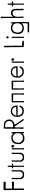

<svg xmlns="http://www.w3.org/2000/svg" viewBox="2750 -3594 1018 6559"><g transform="rotate(-90 3259.5 -315.0)"><path d="M48 -42V-180Q48 -187 47 -201Q46 -215 46 -222Q46 -225 47 -231Q48 -237 48 -240Q48 -244 46.5 -252.5Q45 -261 45 -265Q44 -270 45 -279Q46 -288 46 -292Q46 -295 45.5 -301Q45 -307 45 -310Q44 -323 46 -346.5Q48 -370 48 -380Q48 -383 47 -390.5Q46 -398 46 -402Q46 -407 47 -417Q48 -427 48 -432Q45 -561 45 -563Q45 -567 45.5 -573.5Q46 -580 46 -583Q46 -584 45 -587.5Q44 -591 45 -593Q45 -622 43 -627Q46 -636 44.5 -661.5Q43 -687 48 -695Q51 -698 58.5 -701.5Q66 -705 68 -706Q73 -706 125.5 -703.5Q178 -701 183 -705Q187 -705 191.5 -703Q196 -701 199 -701Q210 -703 287 -703Q291 -703 298 -704Q305 -705 308 -705Q312 -704 317 -702Q322 -700 325 -700Q332 -688 336 -656Q336 -650 333 -646Q330 -642 324.5 -639Q319 -636 317 -634Q312 -632 296 -631Q280 -630 275 -626Q268 -629 229 -629Q200 -636 182 -632Q180 -633 173.5 -634Q167 -635 164 -637Q153 -634 126 -634H100Q95 -628 95 -597Q95 -584 97 -560Q98 -546 96.5 -520.5Q95 -495 95 -485Q95 -438 97 -416Q102 -412 134 -415Q159 -415 172 -411Q178 -412 187 -415Q196 -418 201 -418Q202 -418 205 -417Q208 -416 210 -416Q212 -416 215 -417Q218 -418 220 -418Q221 -418 233.5 -415Q246 -412 253 -413Q267 -414 289 -424Q293 -423 306 -422Q319 -421 324 -418Q324 -415 326.5 -412Q329 -409 330 -407Q339 -384 330 -361Q325 -353 300 -344Q275 -344 265 -347Q261 -347 255.5 -345Q250 -343 245 -344Q229 -343 171 -351Q161 -349 145 -351.5Q129 -354 119 -353Q116 -352 108 -351Q100 -350 97 -348Q93 -339 98 -318Q98 -307 97 -272.5Q96 -238 97 -215.5Q98 -193 101 -172Q101 -171 100 -164Q99 -157 98 -153Q100 -147 99 -134Q98 -121 101 -117Q100 -111 97 -54Q101 -28 100 -20Q86 2 67 2Q62 3 58 -1Q54 -5 52 -6Q51 -8 47.5 -12Q44 -16 43 -19Q42 -25 45 -31.5Q48 -38 48 -42Z M603 -50 635 -62Q636 -66 640 -67Q644 -69 648.5 -77Q653 -85 654 -86Q659 -87 663.5 -94Q668 -101 670 -102Q671 -109 674.5 -121.5Q678 -134 680 -145.5Q682 -157 681 -170Q680 -174 682 -178Q684 -182 684 -185Q685 -188 683 -193.5Q681 -199 681 -201Q680 -204 681 -210.5Q682 -217 682 -219Q682 -222 682 -228.5Q682 -235 682 -240.5Q682 -246 682 -252Q682 -255 682 -273.5Q682 -292 684 -293Q681 -309 681.5 -340.5Q682 -372 681 -392Q676 -417 681 -425Q685 -428 717 -428Q720 -425 722 -415.5Q724 -406 726 -403Q725 -387 725 -352Q725 -317 723 -302Q728 -283 724 -239Q720 -195 726 -178Q727 -129 718 -85Q716 -81 710 -74Q704 -67 700.5 -61Q697 -55 695 -48Q691 -46 686 -40.5Q681 -35 677 -33Q676 -30 669.5 -25.5Q663 -21 662 -17Q653 -16 640.5 -10.5Q628 -5 625 -4Q612 -6 588.5 -3.5Q565 -1 558 -1Q547 -1 527 -4.5Q507 -8 501 -9Q493 -16 482 -17Q476 -25 469 -26Q464 -37 452 -45Q451 -51 443.5 -56.5Q436 -62 435 -64Q436 -67 430 -78Q415 -118 414 -119Q414 -122 415.5 -128Q417 -134 416 -138Q417 -142 419 -147.5Q421 -153 422 -157Q423 -161 421 -169.5Q419 -178 419 -181Q419 -184 421 -189.5Q423 -195 422 -198Q420 -221 417 -228Q420 -253 416 -288Q417 -291 418 -297.5Q419 -304 420 -307Q419 -319 419 -351Q419 -383 417 -398Q418 -400 420.5 -410Q423 -420 425 -423Q449 -434 460 -430Q465 -422 463 -395Q462 -374 461.5 -331.5Q461 -289 460 -267Q460 -264 462 -259Q464 -254 463 -250Q461 -231 461.5 -191Q462 -151 461 -133Q462 -129 466 -120Q470 -111 471 -105Q474 -100 495 -74Q532 -52 550 -47Q589 -47 603 -50Z M942 -379Q939 -378 929.5 -377.5Q920 -377 917 -375Q901 -382 884 -379Q879 -373 877 -366Q875 -359 876 -344L877 -329Q878 -323 877 -310.5Q876 -298 876 -294Q876 -261 876 -221.5Q876 -182 876 -132.5Q876 -83 876 -56Q876 -55 879 -38.5Q882 -22 880 -14Q878 -3 861.5 -2.5Q845 -2 838 -9Q834 -16 834.5 -28.5Q835 -41 838 -48Q836 -57 838 -94Q838 -96 839 -103Q840 -110 839 -113Q839 -117 837.5 -124.5Q836 -132 836 -133Q836 -138 837 -148Q838 -158 838 -162Q838 -172 836 -192Q836 -205 837 -231.5Q838 -258 838 -272Q838 -281 836 -303.5Q834 -326 835 -338Q838 -371 835 -376Q830 -379 818 -377Q806 -375 802 -376Q802 -377 795 -379Q786 -386 787.5 -400Q789 -414 797 -420Q801 -421 813.5 -420.5Q826 -420 830 -422Q834 -427 835 -434Q836 -441 835.5 -452Q835 -463 835 -468Q837 -506 836 -524Q833 -556 838 -561Q846 -565 858.5 -563Q871 -561 876 -556Q879 -545 879 -532Q879 -519 877.5 -502.5Q876 -486 876 -477Q876 -457 880 -423Q889 -420 915.5 -421Q942 -422 948 -416Q958 -395 942 -379Z M1199 -50 1231 -62Q1232 -66 1236 -67Q1240 -69 1244.5 -77Q1249 -85 1250 -86Q1255 -87 1259.5 -94Q1264 -101 1266 -102Q1267 -109 1270.5 -121.5Q1274 -134 1276 -145.5Q1278 -157 1277 -170Q1276 -174 1278 -178Q1280 -182 1280 -185Q1281 -188 1279 -193.5Q1277 -199 1277 -201Q1276 -204 1277 -210.5Q1278 -217 1278 -219Q1278 -222 1278 -228.5Q1278 -235 1278 -240.5Q1278 -246 1278 -252Q1278 -255 1278 -273.5Q1278 -292 1280 -293Q1277 -309 1277.5 -340.5Q1278 -372 1277 -392Q1272 -417 1277 -425Q1281 -428 1313 -428Q1316 -425 1318 -415.5Q1320 -406 1322 -403Q1321 -387 1321 -352Q1321 -317 1319 -302Q1324 -283 1320 -239Q1316 -195 1322 -178Q1323 -129 1314 -85Q1312 -81 1306 -74Q1300 -67 1296.5 -61Q1293 -55 1291 -48Q1287 -46 1282 -40.5Q1277 -35 1273 -33Q1272 -30 1265.5 -25.5Q1259 -21 1258 -17Q1249 -16 1236.5 -10.5Q1224 -5 1221 -4Q1208 -6 1184.5 -3.5Q1161 -1 1154 -1Q1143 -1 1123 -4.5Q1103 -8 1097 -9Q1089 -16 1078 -17Q1072 -25 1065 -26Q1060 -37 1048 -45Q1047 -51 1039.5 -56.5Q1032 -62 1031 -64Q1032 -67 1026 -78Q1011 -118 1010 -119Q1010 -122 1011.5 -128Q1013 -134 1012 -138Q1013 -142 1015 -147.5Q1017 -153 1018 -157Q1019 -161 1017 -169.5Q1015 -178 1015 -181Q1015 -184 1017 -189.5Q1019 -195 1018 -198Q1016 -221 1013 -228Q1016 -253 1012 -288Q1013 -291 1014 -297.5Q1015 -304 1016 -307Q1015 -319 1015 -351Q1015 -383 1013 -398Q1014 -400 1016.5 -410Q1019 -420 1021 -423Q1045 -434 1056 -430Q1061 -422 1059 -395Q1058 -374 1057.5 -331.5Q1057 -289 1056 -267Q1056 -264 1058 -259Q1060 -254 1059 -250Q1057 -231 1057.5 -191Q1058 -151 1057 -133Q1058 -129 1062 -120Q1066 -111 1067 -105Q1070 -100 1091 -74Q1128 -52 1146 -47Q1185 -47 1199 -50Z M1590 -385Q1589 -379 1586 -371.5Q1583 -364 1580 -360L1577 -355Q1575 -354 1572 -351.5Q1569 -349 1560.5 -346Q1552 -343 1545 -343Q1524 -344 1509 -365Q1496 -381 1498 -398Q1499 -405 1506 -415.5Q1513 -426 1515 -430Q1518 -430 1523 -433Q1528 -436 1531 -436Q1535 -437 1562 -431L1570 -422Q1578 -414 1581 -409Q1581 -406 1586 -399Q1591 -392 1590 -385ZM1476 -346V-318V-228Q1475 -205 1476 -163Q1477 -121 1477 -110Q1477 -108 1476 -100Q1475 -92 1476 -88Q1476 -82 1477 -64Q1478 -46 1477 -36Q1478 -33 1480 -28.5Q1482 -24 1482 -21V-17Q1482 -12 1479.5 -9Q1477 -6 1469.5 -3Q1462 0 1461 1Q1441 1 1430 -12Q1429 -21 1436 -39Q1435 -46 1436 -70.5Q1437 -95 1435 -103Q1434 -107 1436 -112Q1438 -117 1438 -119Q1436 -125 1436.5 -143Q1437 -161 1433 -165Q1437 -178 1435 -207.5Q1433 -237 1435 -252L1431 -271Q1431 -274 1434 -279Q1437 -284 1436 -288Q1435 -296 1435 -310Q1435 -324 1435 -332L1431 -346Q1431 -348 1432 -351Q1433 -354 1433 -356Q1433 -358 1432 -361Q1431 -364 1431 -365Q1431 -366 1432 -369.5Q1433 -373 1433 -375Q1430 -408 1435 -420Q1439 -420 1447.5 -422Q1456 -424 1460 -424.5Q1464 -425 1472 -423Q1476 -416 1477 -408.5Q1478 -401 1477 -388.5Q1476 -376 1476 -373Q1476 -369 1476 -364Q1476 -359 1476 -353.5Q1476 -348 1476 -346Z M1983 -8Q1983 -13 1985.5 -35.5Q1988 -58 1985 -64Q1977 -63 1972 -58.5Q1967 -54 1962 -46.5Q1957 -39 1955 -36Q1950 -33 1942 -26.5Q1934 -20 1930 -17Q1928 -16 1922.5 -15.5Q1917 -15 1914 -14Q1896 -2 1890 0Q1881 3 1858.5 5Q1836 7 1827 10Q1811 6 1804 10Q1790 4 1772 5Q1748 0 1742 0Q1741 -2 1734 -3.5Q1727 -5 1725 -8Q1723 -8 1717.5 -11Q1712 -14 1708 -14Q1706 -15 1703 -18.5Q1700 -22 1698 -23Q1697 -26 1692 -27.5Q1687 -29 1686 -30Q1684 -34 1676 -41Q1668 -48 1665 -52Q1664 -53 1657 -61Q1650 -69 1646 -74Q1644 -82 1637 -97Q1630 -112 1629 -123Q1628 -128 1622.5 -133Q1617 -138 1616 -143Q1618 -152 1616 -183Q1616 -214 1615 -217Q1616 -220 1617 -227.5Q1618 -235 1619 -238Q1619 -253 1621.5 -267Q1624 -281 1628 -296.5Q1632 -312 1634 -321Q1638 -326 1644.5 -337.5Q1651 -349 1656 -354Q1661 -363 1679 -384Q1692 -392 1725 -421Q1748 -427 1750 -427Q1789 -444 1862 -436Q1886 -431 1895 -432Q1899 -428 1908.5 -423.5Q1918 -419 1922 -416Q1941 -404 1949 -402Q1952 -399 1956.5 -390Q1961 -381 1965.5 -376Q1970 -371 1977 -369Q1983 -374 1983 -400Q1983 -404 1982.5 -414.5Q1982 -425 1983 -427Q1990 -434 2003 -433.5Q2016 -433 2023 -427Q2026 -420 2027 -400Q2028 -380 2029 -375Q2029 -373 2028.5 -369.5Q2028 -366 2027.5 -363.5Q2027 -361 2026 -359Q2032 -330 2024 -306Q2026 -285 2026.5 -230.5Q2027 -176 2031 -146Q2031 -143 2029 -138Q2027 -133 2028 -129Q2028 -90 2026 -83Q2027 -80 2027.5 -74Q2028 -68 2029 -63Q2030 -58 2032 -55Q2031 -52 2032 -35Q2033 -18 2029 -14Q2028 -10 2010 0Q1986 -5 1983 -8ZM1720 -80 1731 -71Q1752 -55 1785 -45Q1791 -44 1856 -44Q1870 -48 1878 -47Q1884 -53 1895 -53Q1907 -64 1919 -66Q1926 -73 1940.5 -85.5Q1955 -98 1961 -105Q1966 -120 1974 -127Q1975 -134 1979.5 -145Q1984 -156 1985 -162Q1989 -207 1988 -254Q1981 -279 1980 -287Q1972 -296 1968 -313Q1967 -316 1963.5 -319.5Q1960 -323 1958 -326Q1958 -330 1954 -333.5Q1950 -337 1950 -340L1925 -364Q1912 -369 1911 -370Q1908 -370 1905 -373.5Q1902 -377 1898 -378Q1886 -382 1878 -381Q1873 -388 1859 -390Q1845 -392 1831.5 -391Q1818 -390 1805 -392Q1801 -391 1794 -386.5Q1787 -382 1783 -381Q1779 -382 1773 -381Q1767 -380 1766 -380Q1736 -360 1730 -358Q1717 -342 1706 -336Q1705 -330 1690 -315Q1688 -302 1673 -277Q1672 -272 1665.5 -242Q1659 -212 1662 -197Q1666 -166 1667 -157Q1671 -150 1675 -134Q1682 -125 1689 -107Q1694 -103 1702 -94.5Q1710 -86 1714 -83Z M2452 -62 2473 -36Q2472 -34 2473 -33Q2474 -32 2474 -31Q2471 -12 2454 -12Q2447 -11 2437.5 -17.5Q2428 -24 2424 -24Q2414 -38 2410 -45Q2409 -47 2406.5 -49.5Q2404 -52 2402 -54Q2400 -56 2398.5 -59Q2397 -62 2396 -65Q2392 -67 2387.5 -74.5Q2383 -82 2380 -84Q2378 -86 2374 -94Q2370 -102 2367 -105Q2344 -137 2341 -144Q2336 -154 2327 -165Q2326 -166 2325 -168L2324 -171L2319 -174Q2314 -179 2305 -195Q2298 -204 2294 -214Q2292 -216 2288 -222Q2284 -228 2281 -231Q2279 -233 2276 -239Q2273 -245 2270 -247Q2267 -250 2260.5 -263Q2254 -276 2246 -279Q2245 -288 2237.5 -297.5Q2230 -307 2229 -310Q2228 -311 2224.5 -316Q2221 -321 2218 -323Q2212 -333 2207 -335Q2197 -335 2193 -315Q2189 -302 2190 -283Q2190 -281 2187.5 -275.5Q2185 -270 2185 -266Q2186 -256 2185 -234.5Q2184 -213 2186 -205Q2189 -200 2187.5 -168.5Q2186 -137 2186 -129Q2186 -125 2184 -119Q2182 -113 2183 -108Q2184 -96 2189 -85Q2187 -77 2189.5 -52.5Q2192 -28 2186 -23Q2184 -22 2180 -19.5Q2176 -17 2172.5 -15.5Q2169 -14 2165 -14Q2148 -14 2137 -36Q2136 -41 2138 -49Q2140 -57 2140 -61Q2140 -67 2139 -81.5Q2138 -96 2138.5 -106.5Q2139 -117 2142 -126Q2140 -169 2145 -192Q2143 -200 2144.5 -221.5Q2146 -243 2145 -252Q2146 -256 2144 -261.5Q2142 -267 2142 -271Q2142 -289 2145 -301L2141 -321Q2141 -323 2138 -373Q2137 -384 2141.5 -404Q2146 -424 2147 -432Q2148 -445 2146 -474Q2144 -496 2140 -512Q2141 -521 2138 -536Q2141 -543 2141 -583Q2141 -586 2143 -592Q2144 -598 2142.5 -641Q2141 -684 2149 -689Q2155 -693 2166.5 -694.5Q2178 -696 2188.5 -695Q2199 -694 2209 -695Q2212 -695 2218 -693.5Q2224 -692 2228 -692Q2234 -696 2277.5 -693Q2321 -690 2329 -690Q2343 -682 2352 -680Q2369 -666 2392 -655Q2395 -651 2403 -643.5Q2411 -636 2414 -633Q2417 -630 2422.5 -621Q2428 -612 2433 -609Q2435 -603 2448 -571Q2452 -545 2456 -534Q2458 -493 2456 -474Q2450 -453 2438 -426Q2435 -424 2430.5 -417.5Q2426 -411 2423 -409Q2422 -404 2416.5 -399Q2411 -394 2410 -390Q2407 -388 2394.5 -377Q2382 -366 2376 -360Q2364 -356 2344 -344Q2339 -343 2329 -342Q2319 -341 2310.5 -340Q2302 -339 2295 -338Q2284 -325 2284 -324Q2284 -310 2292 -305Q2292 -301 2293.5 -298.5Q2295 -296 2297.5 -293.5Q2300 -291 2301 -289Q2309 -265 2324 -253Q2328 -244 2334 -235Q2340 -226 2348 -215.5Q2356 -205 2360 -199Q2363 -193 2371.5 -181.5Q2380 -170 2383 -163Q2402 -144 2405 -129Q2424 -107 2426 -106Q2425 -102 2428.5 -97Q2432 -92 2432 -89Q2446 -75 2452 -62ZM2213 -386Q2216 -379 2254 -380.5Q2292 -382 2300 -381Q2301 -382 2308 -384Q2315 -386 2316 -390Q2321 -390 2335 -397Q2347 -399 2353 -401Q2356 -402 2359 -406.5Q2362 -411 2365 -412Q2365 -416 2370 -418.5Q2375 -421 2376 -423Q2393 -438 2396 -450Q2396 -454 2395 -460Q2394 -466 2395 -471Q2395 -476 2400.5 -488Q2406 -500 2407 -507Q2409 -520 2400 -540Q2400 -545 2399 -550.5Q2398 -556 2397 -563Q2396 -570 2395 -575Q2390 -580 2383 -592Q2376 -604 2371 -609Q2366 -615 2359.5 -619.5Q2353 -624 2343.5 -629.5Q2334 -635 2330 -638Q2321 -637 2317 -637.5Q2313 -638 2306 -640.5Q2299 -643 2294 -644Q2287 -644 2271 -646.5Q2255 -649 2248 -646Q2244 -648 2234 -648L2223 -649Q2204 -653 2195 -648Q2188 -615 2188 -608Q2188 -605 2190 -597Q2192 -589 2193 -585L2192 -583Q2192 -582 2192 -580.5Q2192 -579 2192.5 -576.5Q2193 -574 2193 -573Q2193 -566 2194.5 -556.5Q2196 -547 2196 -542Q2196 -537 2193.5 -513Q2191 -489 2196 -484Q2193 -470 2196 -457Q2194 -452 2192 -442Q2190 -432 2189 -427Q2190 -424 2190 -408Q2190 -392 2193 -387Q2197 -384 2213 -386Z M2932 -298V-285Q2932 -283 2933 -277.5Q2934 -272 2933 -269Q2932 -266 2929 -263Q2929 -260 2932 -258Q2935 -256 2935 -254Q2937 -253 2937 -248.5Q2937 -244 2938 -243Q2939 -232 2934 -225Q2908 -224 2855 -224Q2831 -224 2828 -222Q2815 -224 2808.5 -224Q2802 -224 2788 -222Q2774 -220 2768 -220Q2762 -220 2750 -221Q2738 -222 2732 -222Q2729 -222 2723.5 -221Q2718 -220 2716 -220Q2711 -220 2699 -222Q2687 -224 2681 -224Q2676 -224 2667 -222Q2658 -220 2656 -220Q2647 -220 2626.5 -222.5Q2606 -225 2595 -224Q2585 -217 2594 -191.5Q2603 -166 2603 -157Q2604 -153 2609.5 -147Q2615 -141 2617 -138Q2619 -133 2621 -123Q2637 -108 2647 -93Q2671 -76 2689 -68Q2704 -68 2719 -63Q2745 -63 2755 -60Q2780 -60 2798 -66Q2812 -71 2836 -85Q2839 -86 2845.5 -91Q2852 -96 2856 -98Q2872 -121 2878 -127Q2884 -150 2897 -164Q2921 -161 2934 -148Q2936 -137 2923 -104Q2920 -100 2908.5 -89.5Q2897 -79 2894 -71Q2894 -63 2882.5 -50Q2871 -37 2864 -36Q2860 -34 2849.5 -29Q2839 -24 2833 -21.5Q2827 -19 2816.5 -17Q2806 -15 2795 -16Q2792 -16 2786.5 -13.5Q2781 -11 2777 -11Q2768 -12 2728.5 -12.5Q2689 -13 2673 -19Q2670 -19 2666.5 -23Q2663 -27 2661 -28Q2659 -29 2654 -31.5Q2649 -34 2647 -36Q2641 -38 2631.5 -43.5Q2622 -49 2617 -50Q2615 -52 2608.5 -58Q2602 -64 2600 -66.5Q2598 -69 2593 -75Q2588 -81 2585.5 -85.5Q2583 -90 2580 -96Q2577 -102 2576 -109Q2575 -110 2565 -123Q2564 -132 2549 -164Q2549 -171 2546.5 -186Q2544 -201 2544 -209L2547 -239L2549 -272Q2549 -274 2550.5 -276.5Q2552 -279 2552 -280Q2553 -285 2553.5 -297Q2554 -309 2555 -313Q2557 -321 2562.5 -333Q2568 -345 2569 -348Q2570 -350 2577 -361.5Q2584 -373 2587 -380Q2595 -387 2632 -427Q2656 -439 2659 -443Q2714 -455 2718 -455Q2768 -455 2818 -444Q2821 -441 2826 -438.5Q2831 -436 2837 -434Q2843 -432 2847 -430Q2873 -404 2882 -399Q2896 -379 2905 -372Q2907 -364 2919 -348Q2920 -341 2925.5 -324.5Q2931 -308 2932 -298ZM2880 -282Q2887 -291 2886 -296.5Q2885 -302 2880.5 -313Q2876 -324 2877 -331Q2876 -333 2872 -336L2867 -339Q2866 -340 2866 -341Q2866 -342 2866 -343Q2852 -359 2850 -369Q2841 -377 2833 -386Q2830 -387 2813.5 -394Q2797 -401 2789 -406Q2750 -411 2744 -413Q2726 -408 2700 -406Q2668 -393 2662 -391Q2658 -389 2652 -381Q2646 -373 2643 -372Q2642 -371 2640 -371Q2638 -371 2637 -370Q2635 -368 2628 -358Q2626 -356 2624.5 -351.5Q2623 -347 2621 -345Q2620 -344 2616 -338.5Q2612 -333 2612 -329Q2609 -327 2595 -295Q2593 -284 2596 -277Q2596 -276 2594 -269.5Q2592 -263 2595 -263Q2604 -262 2630.5 -265.5Q2657 -269 2669 -265Q2676 -267 2692 -268Q2708 -269 2714 -271Q2717 -271 2721.5 -268Q2726 -265 2730 -266Q2739 -270 2773 -272Q2775 -272 2778.5 -270Q2782 -268 2785 -269Q2791 -270 2803.5 -270Q2816 -270 2823 -272Q2825 -271 2852 -271Q2854 -271 2861 -268Q2868 -265 2874 -266Q2878 -269 2880 -282Z M3231 -425 3251 -430Q3290 -427 3295 -427Q3301 -427 3312 -427.5Q3323 -428 3331.5 -427Q3340 -426 3346 -423Q3349 -418 3349 -378Q3349 -338 3347 -329Q3347 -325 3349 -321Q3351 -317 3350 -313Q3346 -149 3347 -70Q3349 -65 3351 -54.5Q3353 -44 3355 -40Q3355 -25 3354 -18Q3340 -4 3335 -3Q3312 -7 3303 -12Q3301 -19 3301.5 -22.5Q3302 -26 3304 -33.5Q3306 -41 3306 -44Q3306 -61 3305 -67L3309 -86V-253Q3305 -258 3306.5 -299Q3308 -340 3308 -348Q3310 -371 3303 -378Q3296 -380 3284.5 -377Q3273 -374 3265 -375Q3261 -377 3224.5 -376.5Q3188 -376 3175 -370Q3171 -371 3164.5 -373.5Q3158 -376 3155 -376L3119 -378Q3115 -378 3108 -379Q3101 -380 3096 -380.5Q3091 -381 3087 -381Q3084 -378 3084 -374Q3084 -370 3085.5 -365Q3087 -360 3087 -357Q3082 -334 3089 -324Q3084 -305 3086 -241Q3086 -236 3085 -225Q3084 -214 3084 -209Q3084 -192 3085 -157.5Q3086 -123 3086 -105V-42Q3091 -15 3090 -9Q3083 -3 3067.5 -1.5Q3052 0 3043 -6Q3041 -13 3041.5 -16Q3042 -19 3043.5 -26Q3045 -33 3045 -36Q3046 -40 3044.5 -48Q3043 -56 3043 -59Q3043 -64 3044.5 -72Q3046 -80 3046 -85Q3046 -91 3045 -102Q3044 -113 3044 -122.5Q3044 -132 3046 -140Q3047 -144 3044 -149.5Q3041 -155 3041 -159Q3045 -183 3048 -195Q3047 -200 3044.5 -206.5Q3042 -213 3041 -215Q3040 -232 3041.5 -263Q3043 -294 3043 -305Q3043 -309 3042 -317Q3041 -325 3041 -329Q3041 -334 3043 -347Q3045 -360 3045 -367Q3045 -369 3043.5 -374.5Q3042 -380 3041 -384Q3039 -415 3049 -427Q3057 -429 3076 -425Q3102 -424 3154.5 -425Q3207 -426 3231 -425ZM3265 -362 3266 -360 3267 -359 3266 -361Z M3665 -425 3685 -430Q3724 -427 3729 -427Q3735 -427 3746 -427.5Q3757 -428 3765.5 -427Q3774 -426 3780 -423Q3783 -418 3783 -378Q3783 -338 3781 -329Q3781 -325 3783 -321Q3785 -317 3784 -313Q3780 -149 3781 -70Q3783 -65 3785 -54.5Q3787 -44 3789 -40Q3789 -25 3788 -18Q3774 -4 3769 -3Q3746 -7 3737 -12Q3735 -19 3735.5 -22.5Q3736 -26 3738 -33.5Q3740 -41 3740 -44Q3740 -61 3739 -67L3743 -86V-253Q3739 -258 3740.5 -299Q3742 -340 3742 -348Q3744 -371 3737 -378Q3730 -380 3718.5 -377Q3707 -374 3699 -375Q3695 -377 3658.5 -376.5Q3622 -376 3609 -370Q3605 -371 3598.5 -373.5Q3592 -376 3589 -376L3553 -378Q3549 -378 3542 -379Q3535 -380 3530 -380.5Q3525 -381 3521 -381Q3518 -378 3518 -374Q3518 -370 3519.5 -365Q3521 -360 3521 -357Q3516 -334 3523 -324Q3518 -305 3520 -241Q3520 -236 3519 -225Q3518 -214 3518 -209Q3518 -192 3519 -157.5Q3520 -123 3520 -105V-42Q3525 -15 3524 -9Q3517 -3 3501.5 -1.5Q3486 0 3477 -6Q3475 -13 3475.5 -16Q3476 -19 3477.5 -26Q3479 -33 3479 -36Q3480 -40 3478.5 -48Q3477 -56 3477 -59Q3477 -64 3478.5 -72Q3480 -80 3480 -85Q3480 -91 3479 -102Q3478 -113 3478 -122.5Q3478 -132 3480 -140Q3481 -144 3478 -149.5Q3475 -155 3475 -159Q3479 -183 3482 -195Q3481 -200 3478.5 -206.5Q3476 -213 3475 -215Q3474 -232 3475.5 -263Q3477 -294 3477 -305Q3477 -309 3476 -317Q3475 -325 3475 -329Q3475 -334 3477 -347Q3479 -360 3479 -367Q3479 -369 3477.5 -374.5Q3476 -380 3475 -384Q3473 -415 3483 -427Q3491 -429 3510 -425Q3536 -424 3588.5 -425Q3641 -426 3665 -425ZM3699 -362 3700 -360 3701 -359 3700 -361Z M4272 -298V-285Q4272 -283 4273 -277.5Q4274 -272 4273 -269Q4272 -266 4269 -263Q4269 -260 4272 -258Q4275 -256 4275 -254Q4277 -253 4277 -248.5Q4277 -244 4278 -243Q4279 -232 4274 -225Q4248 -224 4195 -224Q4171 -224 4168 -222Q4155 -224 4148.5 -224Q4142 -224 4128 -222Q4114 -220 4108 -220Q4102 -220 4090 -221Q4078 -222 4072 -222Q4069 -222 4063.5 -221Q4058 -220 4056 -220Q4051 -220 4039 -222Q4027 -224 4021 -224Q4016 -224 4007 -222Q3998 -220 3996 -220Q3987 -220 3966.5 -222.5Q3946 -225 3935 -224Q3925 -217 3934 -191.5Q3943 -166 3943 -157Q3944 -153 3949.5 -147Q3955 -141 3957 -138Q3959 -133 3961 -123Q3977 -108 3987 -93Q4011 -76 4029 -68Q4044 -68 4059 -63Q4085 -63 4095 -60Q4120 -60 4138 -66Q4152 -71 4176 -85Q4179 -86 4185.5 -91Q4192 -96 4196 -98Q4212 -121 4218 -127Q4224 -150 4237 -164Q4261 -161 4274 -148Q4276 -137 4263 -104Q4260 -100 4248.5 -89.5Q4237 -79 4234 -71Q4234 -63 4222.5 -50Q4211 -37 4204 -36Q4200 -34 4189.5 -29Q4179 -24 4173 -21.5Q4167 -19 4156.5 -17Q4146 -15 4135 -16Q4132 -16 4126.5 -13.5Q4121 -11 4117 -11Q4108 -12 4068.5 -12.5Q4029 -13 4013 -19Q4010 -19 4006.5 -23Q4003 -27 4001 -28Q3999 -29 3994 -31.5Q3989 -34 3987 -36Q3981 -38 3971.5 -43.5Q3962 -49 3957 -50Q3955 -52 3948.5 -58Q3942 -64 3940 -66.5Q3938 -69 3933 -75Q3928 -81 3925.5 -85.5Q3923 -90 3920 -96Q3917 -102 3916 -109Q3915 -110 3905 -123Q3904 -132 3889 -164Q3889 -171 3886.5 -186Q3884 -201 3884 -209L3887 -239L3889 -272Q3889 -274 3890.5 -276.5Q3892 -279 3892 -280Q3893 -285 3893.5 -297Q3894 -309 3895 -313Q3897 -321 3902.5 -333Q3908 -345 3909 -348Q3910 -350 3917 -361.5Q3924 -373 3927 -380Q3935 -387 3972 -427Q3996 -439 3999 -443Q4054 -455 4058 -455Q4108 -455 4158 -444Q4161 -441 4166 -438.5Q4171 -436 4177 -434Q4183 -432 4187 -430Q4213 -404 4222 -399Q4236 -379 4245 -372Q4247 -364 4259 -348Q4260 -341 4265.5 -324.5Q4271 -308 4272 -298ZM4220 -282Q4227 -291 4226 -296.5Q4225 -302 4220.5 -313Q4216 -324 4217 -331Q4216 -333 4212 -336L4207 -339Q4206 -340 4206 -341Q4206 -342 4206 -343Q4192 -359 4190 -369Q4181 -377 4173 -386Q4170 -387 4153.5 -394Q4137 -401 4129 -406Q4090 -411 4084 -413Q4066 -408 4040 -406Q4008 -393 4002 -391Q3998 -389 3992 -381Q3986 -373 3983 -372Q3982 -371 3980 -371Q3978 -371 3977 -370Q3975 -368 3968 -358Q3966 -356 3964.5 -351.5Q3963 -347 3961 -345Q3960 -344 3956 -338.5Q3952 -333 3952 -329Q3949 -327 3935 -295Q3933 -284 3936 -277Q3936 -276 3934 -269.5Q3932 -263 3935 -263Q3944 -262 3970.5 -265.5Q3997 -269 4009 -265Q4016 -267 4032 -268Q4048 -269 4054 -271Q4057 -271 4061.5 -268Q4066 -265 4070 -266Q4079 -270 4113 -272Q4115 -272 4118.5 -270Q4122 -268 4125 -269Q4131 -270 4143.5 -270Q4156 -270 4163 -272Q4165 -271 4192 -271Q4194 -271 4201 -268Q4208 -265 4214 -266Q4218 -269 4220 -282Z M4550 -385Q4549 -379 4546 -371.5Q4543 -364 4540 -360L4537 -355Q4535 -354 4532 -351.5Q4529 -349 4520.5 -346Q4512 -343 4505 -343Q4484 -344 4469 -365Q4456 -381 4458 -398Q4459 -405 4466 -415.5Q4473 -426 4475 -430Q4478 -430 4483 -433Q4488 -436 4491 -436Q4495 -437 4522 -431L4530 -422Q4538 -414 4541 -409Q4541 -406 4546 -399Q4551 -392 4550 -385ZM4436 -346V-318V-228Q4435 -205 4436 -163Q4437 -121 4437 -110Q4437 -108 4436 -100Q4435 -92 4436 -88Q4436 -82 4437 -64Q4438 -46 4437 -36Q4438 -33 4440 -28.5Q4442 -24 4442 -21V-17Q4442 -12 4439.5 -9Q4437 -6 4429.5 -3Q4422 0 4421 1Q4401 1 4390 -12Q4389 -21 4396 -39Q4395 -46 4396 -70.5Q4397 -95 4395 -103Q4394 -107 4396 -112Q4398 -117 4398 -119Q4396 -125 4396.5 -143Q4397 -161 4393 -165Q4397 -178 4395 -207.5Q4393 -237 4395 -252L4391 -271Q4391 -274 4394 -279Q4397 -284 4396 -288Q4395 -296 4395 -310Q4395 -324 4395 -332L4391 -346Q4391 -348 4392 -351Q4393 -354 4393 -356Q4393 -358 4392 -361Q4391 -364 4391 -365Q4391 -366 4392 -369.5Q4393 -373 4393 -375Q4390 -408 4395 -420Q4399 -420 4407.5 -422Q4416 -424 4420 -424.5Q4424 -425 4432 -423Q4436 -416 4437 -408.5Q4438 -401 4437 -388.5Q4436 -376 4436 -373Q4436 -369 4436 -364Q4436 -359 4436 -353.5Q4436 -348 4436 -346Z M4975 -503V-476Q4975 -471 4975 -438Q4975 -405 4973 -400Q4973 -397 4975 -391.5Q4977 -386 4976 -382Q4976 -317 4980 -300Q4980 -296 4978 -291.5Q4976 -287 4976 -284Q4977 -274 4975.5 -238.5Q4974 -203 4978 -194Q4977 -189 4976.5 -172.5Q4976 -156 4973 -150Q4977 -139 4975.5 -105.5Q4974 -72 4984 -68Q4986 -65 4994.5 -67Q5003 -69 5005 -69Q5007 -69 5012 -67.5Q5017 -66 5021 -66Q5026 -68 5036.5 -70Q5047 -72 5052 -73Q5056 -70 5064.5 -67.5Q5073 -65 5076 -63Q5109 -69 5134 -62Q5138 -61 5140.5 -58Q5143 -55 5145 -49Q5147 -43 5148 -41Q5147 -38 5146 -33Q5145 -28 5144 -24Q5143 -20 5142 -17Q5127 -11 5126 -10Q5090 -10 5087 -11Q5083 -11 5078.5 -8Q5074 -5 5069 -6Q5057 -9 5026 -7.5Q4995 -6 4983 -11Q4942 -11 4932 -17Q4928 -26 4928 -36.5Q4928 -47 4929.5 -61Q4931 -75 4931 -82Q4931 -90 4930 -105.5Q4929 -121 4929 -129Q4929 -133 4930 -140.5Q4931 -148 4931 -151Q4931 -159 4929.5 -174.5Q4928 -190 4928 -197V-262Q4927 -268 4928 -278.5Q4929 -289 4929 -292Q4929 -299 4926.5 -312Q4924 -325 4924 -331L4928 -352Q4926 -375 4929 -473Q4929 -474 4927.5 -479.5Q4926 -485 4926 -489Q4925 -494 4926.5 -501.5Q4928 -509 4928 -512Q4927 -516 4925 -525Q4923 -534 4923 -538V-572Q4921 -606 4926 -616Q4926 -618 4924.5 -629.5Q4923 -641 4921 -646Q4924 -651 4926 -669.5Q4928 -688 4934 -694Q4939 -697 4951.5 -697Q4964 -697 4969 -694Q4973 -687 4973.5 -679Q4974 -671 4973 -660Q4972 -649 4972 -645Q4972 -640 4973.5 -629.5Q4975 -619 4975 -613Q4975 -606 4974 -592Q4973 -578 4973 -571Q4973 -568 4974 -561Q4975 -554 4975 -550Q4975 -546 4974 -540Q4973 -534 4973 -530Q4973 -528 4974 -524.5Q4975 -521 4975.5 -518Q4976 -515 4976 -512Q4977 -510 4976 -507.5Q4975 -505 4975 -503Z M5292 -537Q5273 -529 5253 -529Q5250 -530 5245.5 -533Q5241 -536 5237 -536Q5225 -555 5224 -561Q5224 -566 5225 -570.5Q5226 -575 5228.5 -579.5Q5231 -584 5232 -586Q5243 -603 5246 -605Q5262 -612 5276 -607Q5290 -602 5303 -578Q5307 -570 5300 -555Q5293 -540 5292 -537ZM5285 -419 5283 -244Q5283 -183 5285 -173Q5284 -170 5283 -163Q5282 -156 5280 -153Q5283 -141 5281.5 -105Q5280 -69 5281 -55Q5282 -49 5283.5 -42Q5285 -35 5286.5 -28.5Q5288 -22 5289 -19Q5291 -10 5283 -7Q5275 -4 5261 -4Q5246 -7 5237 -22Q5236 -31 5240.5 -46.5Q5245 -62 5245 -69Q5246 -74 5245 -82Q5244 -90 5244 -93Q5244 -96 5244.5 -104Q5245 -112 5245 -115Q5245 -122 5242.5 -135Q5240 -148 5240 -153Q5240 -162 5242 -186V-277Q5244 -285 5246 -290Q5243 -297 5244 -315Q5245 -333 5241 -340L5244 -358Q5245 -366 5244 -382Q5243 -398 5244 -409.5Q5245 -421 5250 -427Q5263 -434 5285 -419Z M5786 81 5782 101Q5783 106 5783 156Q5782 158 5783.5 161Q5785 164 5784 167Q5761 173 5719.5 173Q5678 173 5657 174Q5653 173 5647.5 171Q5642 169 5639 169L5602 170Q5565 170 5565 169Q5548 169 5545 167Q5540 167 5507 170.5Q5474 174 5469 170Q5467 170 5458.5 170Q5450 170 5447 169Q5446 169 5444 166.5Q5442 164 5441 164Q5440 164 5437 164Q5434 164 5433 163Q5430 161 5428.5 153.5Q5427 146 5429 145Q5431 143 5431 142Q5430 136 5432.5 133.5Q5435 131 5436 129Q5437 128 5447 121Q5456 118 5481.5 120.5Q5507 123 5518 119Q5550 124 5668 122Q5683 127 5738 118Q5740 118 5739 109Q5738 100 5740 100Q5749 -15 5743 -30Q5742 -35 5742.5 -48Q5743 -61 5742.5 -74Q5742 -87 5741 -86Q5739 -85 5731 -76Q5723 -67 5721 -64Q5719 -61 5714 -56.5Q5709 -52 5707 -50Q5684 -37 5666 -24Q5645 -17 5597 -9Q5584 -10 5548 -10Q5537 -12 5518 -17Q5499 -22 5490 -24Q5465 -39 5460 -40Q5444 -57 5411 -80Q5407 -102 5393 -113Q5393 -121 5389.5 -130.5Q5386 -140 5385 -143Q5380 -169 5377 -172Q5378 -175 5378 -184.5Q5378 -194 5380 -197Q5377 -203 5378.5 -224Q5380 -245 5379 -252Q5381 -258 5391 -278Q5391 -320 5398 -330Q5404 -359 5409 -367Q5412 -372 5420.5 -379Q5429 -386 5431 -389Q5432 -390 5432 -391Q5432 -392 5432.5 -392.5Q5433 -393 5433 -394Q5435 -397 5442 -402.5Q5449 -408 5452 -411Q5465 -421 5478 -428Q5482 -429 5492 -434Q5502 -439 5510 -439Q5533 -458 5556 -447Q5598 -459 5674 -436Q5689 -426 5693 -425Q5702 -414 5713 -405Q5715 -403 5719.5 -394.5Q5724 -386 5729 -384Q5736 -385 5739 -419Q5739 -422 5739 -427Q5739 -432 5739.5 -435.5Q5740 -439 5740.5 -443Q5741 -447 5743 -449Q5759 -456 5765 -455Q5769 -455 5771.5 -453Q5774 -451 5775.5 -447Q5777 -443 5779 -441Q5784 -373 5782 -276Q5782 -263 5784 -239Q5786 -215 5786 -208Q5786 -201 5786.5 -173.5Q5787 -146 5787 -127Q5787 -108 5786 -107Q5790 -64 5786 -36Q5789 -26 5788.5 -9.5Q5788 7 5786 31.5Q5784 56 5784 57Q5784 61 5785 69Q5786 77 5786 81ZM5742 -271Q5724 -325 5723 -334Q5717 -339 5708 -351Q5699 -363 5695 -367Q5671 -383 5669 -385Q5666 -385 5661 -387Q5656 -389 5652 -388Q5640 -398 5632 -400Q5627 -401 5614.5 -401Q5602 -401 5595 -404Q5591 -404 5587 -401.5Q5583 -399 5580 -399Q5576 -402 5556 -402Q5530 -394 5516 -391Q5510 -385 5483 -372Q5481 -370 5472 -359Q5463 -348 5457 -344Q5456 -330 5453 -320.5Q5450 -311 5445 -302Q5440 -293 5439 -291Q5438 -287 5435 -282Q5432 -277 5431 -274Q5425 -235 5425 -208Q5430 -179 5430 -175Q5435 -170 5441 -146Q5454 -126 5455 -121Q5458 -119 5470 -96Q5490 -87 5492 -84Q5497 -85 5500.5 -83Q5504 -81 5507.5 -77.5Q5511 -74 5514 -73Q5519 -73 5527.5 -66.5Q5536 -60 5543 -61Q5546 -59 5550.5 -61Q5555 -63 5558 -62Q5589 -60 5607 -61Q5614 -64 5631 -64Q5648 -64 5654 -67Q5671 -80 5679 -83Q5688 -96 5696 -96Q5698 -100 5702.5 -108.5Q5707 -117 5712 -124Q5714 -126 5718 -131.5Q5722 -137 5724 -140Q5726 -144 5730 -150Q5734 -156 5735 -159Q5739 -169 5741 -181.5Q5743 -194 5744 -210Q5745 -226 5746 -233Q5746 -235 5745 -235Z M6207 -406 6220 -380Q6225 -348 6230 -343Q6229 -333 6236 -307Q6236 -294 6233 -287Q6233 -285 6235 -279Q6237 -273 6237 -269Q6236 -261 6236 -195Q6236 -184 6235 -147.5Q6234 -111 6235 -88Q6236 -65 6241 -44Q6243 -30 6237 -23Q6226 -18 6212 -19Q6190 -19 6187 -23Q6183 -25 6186.5 -36Q6190 -47 6190 -49Q6190 -55 6191.5 -82Q6193 -109 6189 -112Q6189 -115 6189.5 -117.5Q6190 -120 6191 -123.5Q6192 -127 6192 -129Q6180 -156 6190 -191Q6188 -280 6185 -332Q6184 -335 6182 -341Q6180 -347 6178 -350Q6177 -352 6169.5 -359Q6162 -366 6160 -372Q6147 -373 6133 -384.5Q6119 -396 6111 -399Q6105 -400 6098.5 -397Q6092 -394 6089 -394Q6080 -395 6069 -388Q6059 -390 6034 -381Q6027 -377 6017 -366.5Q6007 -356 6003 -353Q6000 -347 5985.5 -323.5Q5971 -300 5968 -284Q5968 -272 5967 -235Q5966 -198 5967 -174.5Q5968 -151 5971 -129Q5971 -116 5968 -102Q5973 -64 5973 -55Q5973 -53 5974.5 -47Q5976 -41 5976.5 -38Q5977 -35 5976.5 -30.5Q5976 -26 5973 -23Q5964 -19 5949 -20.5Q5934 -22 5925 -27Q5924 -32 5924.5 -34.5Q5925 -37 5926.5 -42.5Q5928 -48 5928 -50V-132Q5928 -137 5927.5 -147Q5927 -157 5927 -162Q5927 -206 5925 -213Q5927 -234 5927 -307Q5927 -310 5926 -314Q5925 -318 5925 -321V-386Q5925 -394 5924.5 -410.5Q5924 -427 5924 -435Q5924 -468 5922 -473Q5925 -503 5924 -523Q5924 -524 5922.5 -530.5Q5921 -537 5921 -540L5924 -574Q5924 -580 5923 -590.5Q5922 -601 5922 -610Q5922 -619 5924 -627Q5925 -631 5923 -635.5Q5921 -640 5921 -643Q5923 -740 5916 -782Q5917 -785 5919.5 -788Q5922 -791 5925 -794.5Q5928 -798 5930 -801Q5935 -800 5941 -802Q5947 -804 5951 -804Q5952 -803 5956 -800.5Q5960 -798 5963 -797Q5964 -795 5966.5 -789.5Q5969 -784 5971 -782Q5962 -725 5968 -651Q5963 -634 5965 -607Q5965 -598 5966 -582.5Q5967 -567 5967.5 -554Q5968 -541 5968 -529Q5968 -524 5966.5 -513.5Q5965 -503 5965 -498Q5965 -494 5966.5 -486Q5968 -478 5968 -474Q5968 -468 5966.5 -455.5Q5965 -443 5965 -436Q5965 -435 5965.5 -432Q5966 -429 5966 -427Q5966 -385 5968 -378Q5974 -379 5979 -386.5Q5984 -394 5985 -395Q5987 -398 5992 -404Q5997 -410 5999 -414Q6018 -424 6023 -432Q6029 -433 6036.5 -439.5Q6044 -446 6047 -447Q6056 -449 6071 -449.5Q6086 -450 6092 -451Q6093 -451 6103 -453Q6113 -455 6118 -454Q6126 -453 6138 -447L6139 -446L6140 -444Q6149 -441 6151 -440Q6151 -439 6154 -436Q6156 -436 6162.5 -436.5Q6169 -437 6171 -435Q6173 -433 6187 -423Q6201 -413 6207 -406Z M6482 -379Q6479 -378 6469.5 -377.5Q6460 -377 6457 -375Q6441 -382 6424 -379Q6419 -373 6417 -366Q6415 -359 6416 -344L6417 -329Q6418 -323 6417 -310.5Q6416 -298 6416 -294Q6416 -261 6416 -221.5Q6416 -182 6416 -132.5Q6416 -83 6416 -56Q6416 -55 6419 -38.5Q6422 -22 6420 -14Q6418 -3 6401.5 -2.5Q6385 -2 6378 -9Q6374 -16 6374.5 -28.5Q6375 -41 6378 -48Q6376 -57 6378 -94Q6378 -96 6379 -103Q6380 -110 6379 -113Q6379 -117 6377.5 -124.5Q6376 -132 6376 -133Q6376 -138 6377 -148Q6378 -158 6378 -162Q6378 -172 6376 -192Q6376 -205 6377 -231.5Q6378 -258 6378 -272Q6378 -281 6376 -303.5Q6374 -326 6375 -338Q6378 -371 6375 -376Q6370 -379 6358 -377Q6346 -375 6342 -376Q6342 -377 6335 -379Q6326 -386 6327.5 -400Q6329 -414 6337 -420Q6341 -421 6353.5 -420.5Q6366 -420 6370 -422Q6374 -427 6375 -434Q6376 -441 6375.5 -452Q6375 -463 6375 -468Q6377 -506 6376 -524Q6373 -556 6378 -561Q6386 -565 6398.5 -563Q6411 -561 6416 -556Q6419 -545 6419 -532Q6419 -519 6417.5 -502.5Q6416 -486 6416 -477Q6416 -457 6420 -423Q6429 -420 6455.5 -421Q6482 -422 6488 -416Q6498 -395 6482 -379Z"/></g></svg>

Font: FuturaRenner Light
Style: Regular
Weight: 300
Designer: BSozoo
Foundry: BSozoo
Version: Version 1.001;PS 001.001;hotconv 1.0.70;makeotf.lib2.5.58329